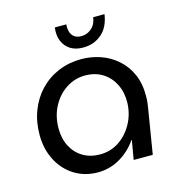

<svg xmlns="http://www.w3.org/2000/svg" viewBox="-105 -794 857 903"><g transform="rotate(-15 323.0 -342.5)"><path d="M263 13Q199 13 149 -18Q99 -49 70.5 -104Q42 -159 42 -228Q42 -292 63 -346Q84 -400 122 -439.5Q160 -479 211.5 -500.5Q263 -522 323 -522Q371 -522 416 -506.5Q461 -491 497 -459.5Q533 -428 553.5 -381.5Q574 -335 573 -272Q573 -257 571.5 -244.5Q570 -232 568 -220L532 0H439L455 -93H453Q419 -44 369.5 -15.5Q320 13 263 13ZM294 -66Q345 -66 386 -93Q427 -120 452.5 -166Q478 -212 480 -268Q481 -318 461.5 -357.5Q442 -397 406 -420Q370 -443 320 -443Q270 -443 228 -415.5Q186 -388 161 -340.5Q136 -293 136 -234Q136 -184 156 -146Q176 -108 211.5 -87Q247 -66 294 -66ZM347 -572Q310 -572 285 -588Q260 -604 248.5 -632.5Q237 -661 242 -698H298Q296 -678 301 -661.5Q306 -645 319 -635.5Q332 -626 353 -626Q380 -626 402 -644.5Q424 -663 429 -698H484Q475 -636 437.5 -604Q400 -572 347 -572Z"/></g></svg>

Font: MuseoModerno
Style: Italic
Weight: 400
Italic angle: -9°
Designer: Pablo Cosgaya, Héctor Gatti, Marcela Romero, and the Authors of The MuseoModerno Project.
Foundry: Omnibus-Type Team
Version: Version 1.003